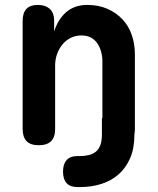

<svg xmlns="http://www.w3.org/2000/svg" viewBox="-20 -580 640 780"><path d="M236 117Q236 87 250.5 70.5Q265 54 295 54H305Q324 54 340.5 50Q357 46 369 36.5Q381 27 387.5 10Q394 -7 394 -33V-100H396V-331Q396 -350 391 -369Q386 -388 376 -403Q366 -418 350 -427Q334 -436 311 -436Q287 -436 267 -426Q247 -416 233 -398.5Q219 -381 211.5 -359.5Q204 -338 204 -315V-56Q204 -23 187.5 -6.5Q171 10 137.5 10Q104 10 88 -6.5Q72 -23 72 -56V-495Q72 -528 87.5 -544Q103 -560 133.5 -560Q164 -560 182 -544Q200 -528 200 -495V-452Q216 -503 250 -531.5Q284 -560 334 -560Q380 -560 415.5 -544.5Q451 -529 476.5 -502.5Q502 -476 515 -439Q528 -402 528 -359V-56Q528 -44 526 -34V-32Q526 23 508.5 63Q491 103 461 129Q431 155 391 167.5Q351 180 305 180H295Q265 180 250.5 164Q236 148 236 117Z"/></svg>

Font: Maple Mono
Style: Bold
Weight: 700
Monospace: yes
Designer: subframe7536
Version: Version 7.200